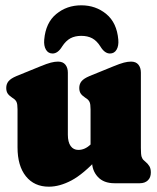

<svg xmlns="http://www.w3.org/2000/svg" viewBox="-20 -690 593 723"><path d="M326.5 -82.5V-99L321 -100V-278.5Q321 -298 317.2 -306Q313.5 -314 305 -319.5L300.5 -322.5Q288.5 -330.5 283.5 -338.5Q278.5 -346.5 278.5 -359Q278.5 -373.5 287 -384Q295.5 -394.5 317 -403.5L406.5 -440Q432 -450.5 446.5 -454.2Q461 -458 473.5 -458Q492 -458 501.2 -446.5Q510.5 -435 510.5 -416.5V-133Q510.5 -108.5 513.2 -99.8Q516 -91 521.5 -86.5L526.5 -82Q537 -73.5 542.5 -64.2Q548 -55 548 -40.5Q548 -21.5 536.8 -10.8Q525.5 0 506.5 0H411Q370.5 0 348.5 -23.8Q326.5 -47.5 326.5 -82.5ZM46 -135V-278.5Q46 -298 42.2 -306Q38.5 -314 30 -319.5L25.5 -322.5Q13.5 -330.5 8.5 -338.5Q3.5 -346.5 3.5 -359Q3.5 -373.5 12 -384Q20.5 -394.5 42 -403.5L131.5 -440Q157 -450.5 171.5 -454.2Q186 -458 198.5 -458Q217 -458 226.2 -446.5Q235.5 -435 235.5 -416.5V-183Q235.5 -155 246 -140.2Q256.5 -125.5 275 -125.5Q288 -125.5 299.8 -131Q311.5 -136.5 322.5 -147L336.5 -160.5L370 -116.5L351 -96Q293.5 -34 249 -10.5Q204.5 13 164 13Q109 13 77.5 -26.2Q46 -65.5 46 -135ZM286 -555Q262.5 -555 245.2 -545.8Q228 -536.5 214 -515Q198 -488.5 178 -488.5Q161.5 -488.5 153 -503Q144.5 -517.5 146.5 -540.5Q152 -604.5 191.8 -637.2Q231.5 -670 286 -670Q340.5 -670 380.2 -637.2Q420 -604.5 425.5 -540.5Q427.5 -517.5 419 -503Q410.5 -488.5 394 -488.5Q374 -488.5 358 -515Q344.5 -536.5 327.2 -545.8Q310 -555 286 -555Z"/></svg>

Font: Fraunces 144pt S100 Black
Style: Regular
Weight: 900
Version: Version 1.000